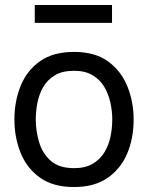

<svg xmlns="http://www.w3.org/2000/svg" viewBox="-20 -741 596 773"><path d="M278 12Q193 12 140 -26.5Q87 -65 62.5 -127Q38 -189 38 -260Q38 -333 63 -395Q88 -457 141 -494.5Q194 -532 278 -532Q363 -532 415.5 -493.5Q468 -455 493 -393Q518 -331 518 -260Q518 -183 491.5 -121.5Q465 -60 412 -24Q359 12 278 12ZM278 -64Q323 -64 353 -81.5Q383 -99 400.5 -128Q418 -157 425 -191.5Q432 -226 432 -260Q432 -293 424.5 -327.5Q417 -362 400 -391Q383 -420 353 -438Q323 -456 278 -456Q231 -456 201 -438Q171 -420 154 -390.5Q137 -361 130.5 -326.5Q124 -292 124 -260Q124 -214 137.5 -168.5Q151 -123 184.5 -93.5Q218 -64 278 -64ZM120 -649V-721H431V-649Z"/></svg>

Font: Liter
Style: Regular
Weight: 400
Designer: Anton Skugarov
Foundry: skugi
Version: Version 1.004; ttfautohint (v1.8.4.7-5d5b)